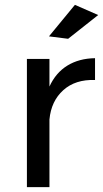

<svg xmlns="http://www.w3.org/2000/svg" viewBox="-20 -772 425 792"><path d="M372 -532V-442Q291 -445 241 -400Q191 -355 184 -279V0H91V-529H184V-415Q210 -472 258 -501.5Q306 -531 372 -532ZM289 -752 385 -710 261 -612 182 -622Z"/></svg>

Font: Montserrat arm2
Style: Regular
Weight: 400
Designer: Julieta Ulanovsky
Foundry: Julieta Ulanovsky
Version: Version 6.000